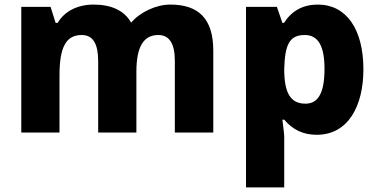

<svg xmlns="http://www.w3.org/2000/svg" viewBox="-20 -579 1649 839"><path d="M73 0H240V-250C240 -372 268 -426 337 -426C387 -426 409 -387 409 -311V0H576V-265C576 -373 606 -426 672 -426C721 -426 744 -387 744 -313V0H912V-358C912 -498 847 -559 724 -559C662 -559 592 -526 553 -480C524 -532 468 -559 389 -559C318 -559 261 -529 232 -479H223L201 -549H73Z M1055 240H1222V16C1222 13 1220 -12 1214 -56H1222C1259 -12 1305 10 1364 10C1503 10 1568 -118 1568 -276C1568 -452 1493 -559 1369 -559C1304 -559 1255 -532 1221 -479H1214L1190 -549H1055ZM1315 -126C1249 -126 1222 -173 1222 -277C1225 -385 1245 -426 1312 -426C1373 -426 1398 -373 1398 -278C1398 -174 1371 -126 1315 -126Z"/></svg>

Font: Kathrein 85 Heavy
Style: Regular
Weight: 900
Designer: Lazydogs Typefoundry, based on Open Sans by Ascender Corporation
Foundry: Lazydogs Typefoundry
Version: Version 1.003;PS 001.003;hotconv 1.0.88;makeotf.lib2.5.64775